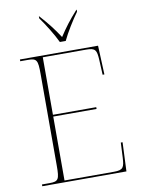

<svg xmlns="http://www.w3.org/2000/svg" viewBox="-100 -998 784 1065"><g transform="rotate(-10 292.5 -465.5)"><path d="M285 -771H318C339 -816 379 -880 408 -920V-931H406C361 -881 334 -845 302 -796C270 -845 242 -881 197 -931H195V-920C224 -880 264 -816 285 -771ZM50 0H524L531 -163H521L517 -79C514 -24 508 -10 456 -10H177V-370H421V-380H177V-704H422C474 -704 480 -690 483 -635L487 -551H497L490 -714H50V-704H93C143 -704 149 -693 149 -616V-98C149 -21 143 -10 93 -10H50Z"/></g></svg>

Font: Noto Serif Display Thin
Style: Regular
Weight: 100
Designer: Monotype Design Team
Foundry: Monotype Imaging Inc.
Version: Version 2.009